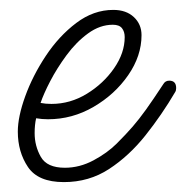

<svg xmlns="http://www.w3.org/2000/svg" viewBox="-20 -358 376 388"><path d="M109 10Q57 10 36.5 -20.5Q16 -51 16 -92Q16 -122 31 -163.5Q46 -205 72.5 -245Q99 -285 134 -311.5Q169 -338 209 -338Q235 -338 250.5 -323.5Q266 -309 266 -287Q266 -245 239 -206Q212 -167 169 -142Q126 -117 77 -117Q71 -117 65 -117.5Q59 -118 53 -119Q50 -106 50 -89Q50 -63 62.5 -41Q75 -19 111 -19Q141 -19 169 -34Q197 -49 216 -68Q235 -87 248 -102Q261 -117 275 -136.5Q289 -156 310 -188Q314 -195 322 -195Q336 -195 336 -180Q336 -175 334 -172Q307 -126 274 -84.5Q241 -43 200.5 -16.5Q160 10 109 10ZM84 -148Q122 -148 155.5 -168.5Q189 -189 210.5 -220Q232 -251 232 -283Q232 -294 226.5 -301Q221 -308 208 -308Q182 -308 158 -290.5Q134 -273 114.5 -246.5Q95 -220 81.5 -194Q68 -168 62 -150Q67 -149 72.5 -148.5Q78 -148 84 -148Z"/></svg>

Font: Ms Madi
Style: Regular
Weight: 400
Designer: Robert E. Leuschke
Foundry: Robert E. Leuschke
Version: Version 1.010; ttfautohint (v1.8.3)